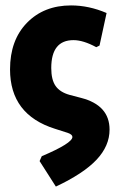

<svg xmlns="http://www.w3.org/2000/svg" viewBox="-20 -498 443 708"><path d="M186 190 126 96 134 78Q247 30 247 7Q247 -2 230 -8L183 -23Q17 -75 17 -242Q17 -350 79.5 -414Q142 -478 242 -478Q308 -478 373 -450L347 -330L335 -324Q287 -350 251 -350Q169 -350 169 -247Q169 -204 185 -181Q201 -158 237 -148L279 -137Q384 -110 384 -20Q384 40 336 91Q288 142 186 190Z"/></svg>

Font: Alegreya Sans ExtraBold
Style: Regular
Weight: 800
Designer: Juan Pablo del Peral
Foundry: Huerta Tipografica
Version: Version 2.007